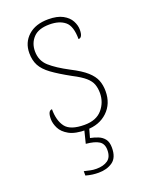

<svg xmlns="http://www.w3.org/2000/svg" viewBox="-144 -614 692 906"><g transform="rotate(-20 202.5 -161.0)"><path d="M206 10Q150 10 119.5 -7Q89 -24 77 -48.5Q65 -73 65 -95Q65 -137 86 -137Q86 -80 110.5 -47.5Q135 -15 206 -15Q265 -15 295 -50Q325 -85 325 -132Q325 -156 318 -175.5Q311 -195 290.5 -213Q270 -231 229 -252Q171 -284 137.5 -308.5Q104 -333 90 -359.5Q76 -386 76 -422Q76 -475 113 -508.5Q150 -542 214 -542Q259 -542 286.5 -527Q314 -512 326 -489.5Q338 -467 338 -445Q338 -405 317 -405Q317 -470 289 -493.5Q261 -517 211 -517Q156 -517 130 -489.5Q104 -462 104 -421Q104 -374 137 -344.5Q170 -315 231 -283Q282 -257 308 -233.5Q334 -210 343.5 -185.5Q353 -161 353 -131Q353 -68 312 -29Q271 10 206 10ZM191 220Q176 220 160.5 218Q145 216 127 211V189Q145 193 158 196Q171 199 188 199Q223 199 244.5 184Q266 169 266 133Q266 102 245 88.5Q224 75 180 71L200 -9H225L208 52Q228 56 247 63.5Q266 71 278 86.5Q290 102 290 130Q290 180 261.5 200Q233 220 191 220Z"/></g></svg>

Font: Noto Serif Tamil Thin
Style: Italic
Weight: 100
Italic angle: -12°
Designer: Indian Type Foundry, Tom Grace, and the Monotype Design Team
Foundry: Monotype Imaging Inc.
Version: Version 2.003; ttfautohint (v1.8.4.7-5d5b)